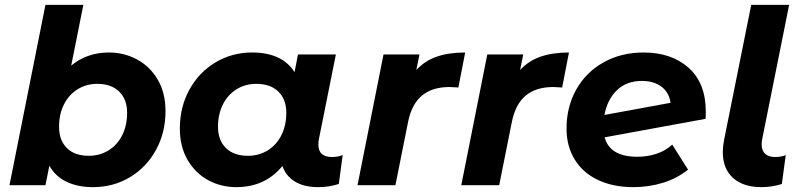

<svg xmlns="http://www.w3.org/2000/svg" viewBox="-20 -762 3295 790"><path d="M661 -305Q661 -216 621.5 -144.5Q582 -73 514 -32.5Q446 8 363 8Q300 8 254 -14Q208 -36 183 -80L167 0H19L167 -742H323L273 -492Q338 -546 428 -546Q491 -546 544.5 -517Q598 -488 629.5 -433.5Q661 -379 661 -305ZM503 -298Q503 -353 470.5 -385Q438 -417 380 -417Q335 -417 299 -394.5Q263 -372 243 -332Q223 -292 223 -240Q223 -185 255 -153Q287 -121 345 -121Q391 -121 427 -143.5Q463 -166 483 -206Q503 -246 503 -298Z M1390 -124 1374 -5Q1334 8 1289 8Q1231 8 1193.5 -15Q1156 -38 1142 -79Q1071 8 952 8Q889 8 836 -21Q783 -50 751.5 -104.5Q720 -159 720 -233Q720 -322 759.5 -393.5Q799 -465 867 -505.5Q935 -546 1017 -546Q1141 -546 1192 -465L1206 -538H1362L1292 -189Q1290 -181 1290 -167Q1290 -141 1304.5 -128.5Q1319 -116 1345 -116Q1372 -116 1390 -124ZM1158 -298Q1158 -353 1125.5 -385Q1093 -417 1035 -417Q989 -417 953 -394.5Q917 -372 897 -332Q877 -292 877 -240Q877 -185 909.5 -153Q942 -121 1000 -121Q1046 -121 1082 -143.5Q1118 -166 1138 -206Q1158 -246 1158 -298Z M1894 -546 1866 -402Q1838 -404 1830 -404Q1759 -404 1716.5 -369Q1674 -334 1659 -260L1607 0H1451L1558 -538H1706L1693 -474Q1728 -512 1777.5 -529Q1827 -546 1894 -546Z M2321 -546 2293 -402Q2265 -404 2257 -404Q2186 -404 2143.5 -369Q2101 -334 2086 -260L2034 0H1878L1985 -538H2133L2120 -474Q2155 -512 2204.5 -529Q2254 -546 2321 -546Z M2884 -303Q2884 -283 2883 -273L2468 -197Q2489 -117 2603 -117Q2645 -117 2682 -129.5Q2719 -142 2746 -167L2811 -64Q2766 -28 2708 -10Q2650 8 2586 8Q2503 8 2440.5 -21.5Q2378 -51 2344.5 -106Q2311 -161 2311 -233Q2311 -322 2351 -393.5Q2391 -465 2463.5 -505.5Q2536 -546 2628 -546Q2743 -546 2813.5 -483Q2884 -420 2884 -303ZM2467 -289 2739 -339Q2733 -382 2701.5 -405.5Q2670 -429 2621 -429Q2558 -429 2518.5 -391Q2479 -353 2467 -289Z M2954 -136Q2954 -157 2959 -185L3071 -742H3227L3116 -189Q3114 -181 3114 -167Q3114 -142 3128.5 -129Q3143 -116 3169 -116Q3195 -116 3213 -124L3197 -5Q3157 8 3113 8Q3038 8 2996 -30Q2954 -68 2954 -136Z"/></svg>

Font: Montserrat Alternates
Style: Bold Italic
Weight: 700
Italic angle: -11.3°
Designer: Julieta Ulanovsky
Foundry: Julieta Ulanovsky
Version: Version 7.200